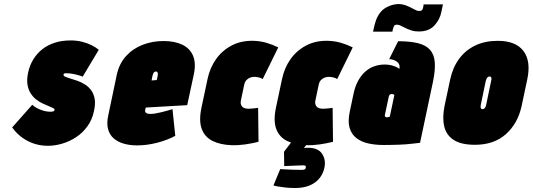

<svg xmlns="http://www.w3.org/2000/svg" viewBox="-20 -717 2674 964"><path d="M395 -332 476 -467Q462 -479 440 -490Q418 -501 391.5 -507.5Q365 -514 335 -514Q291 -514 255 -502.5Q219 -491 192 -469.5Q165 -448 147 -418.5Q129 -389 121 -352Q114 -318 118 -292.5Q122 -267 133.5 -249Q145 -231 160.5 -218.5Q176 -206 193 -198Q210 -190 224 -184.5Q238 -179 246.5 -174.5Q255 -170 254 -165Q253 -162 251 -160Q249 -158 246 -157.5Q243 -157 239.5 -156.5Q236 -156 231 -156Q216 -156 198.5 -161Q181 -166 166 -174Q151 -182 142 -191L41 -77Q73 -33 119.5 -9Q166 15 221 15Q256 15 293 4Q330 -7 362.5 -28.5Q395 -50 419 -83Q443 -116 452 -160Q460 -197 455 -222.5Q450 -248 436.5 -265.5Q423 -283 405 -294Q387 -305 368 -311.5Q349 -318 332.5 -323Q316 -328 307 -332Q298 -336 299 -343Q299 -345 300 -346Q301 -347 303 -348Q305 -349 308 -349Q311 -349 315 -349Q330 -349 346 -346Q362 -343 375.5 -339Q389 -335 395 -332Z M709 -166 712 -177 920 -189 953 -343Q965 -399 949.5 -436.5Q934 -474 895.5 -492.5Q857 -511 801 -511Q745 -511 696 -492Q647 -473 612.5 -435Q578 -397 566 -340L523 -135Q515 -97 522.5 -69Q530 -41 550 -23Q570 -5 600.5 4Q631 13 668 13Q717 13 768 0Q819 -13 860 -35L846 -169Q824 -162 790 -153.5Q756 -145 736 -145Q727 -145 721.5 -146.5Q716 -148 713 -150.5Q710 -153 709 -157Q708 -161 709 -166ZM771 -333 767 -315 741 -313 745 -334Q747 -342 749 -347Q751 -352 754.5 -355Q758 -358 763 -358Q768 -358 770 -355Q772 -352 772.5 -346.5Q773 -341 771 -333Z M1299 -320 1377 -479Q1349 -493 1318 -502Q1287 -511 1254 -512Q1192 -514 1144 -489Q1096 -464 1065 -420.5Q1034 -377 1022 -320L991 -174Q978 -110 993 -69.5Q1008 -29 1047 -9.5Q1086 10 1143 12Q1177 13 1211.5 8Q1246 3 1278 -5L1276 -176Q1276 -176 1272 -175Q1268 -174 1260.5 -173.5Q1253 -173 1245 -172Q1237 -171 1229 -171Q1218 -171 1209.5 -173.5Q1201 -176 1196 -181.5Q1191 -187 1189 -195.5Q1187 -204 1190 -215L1206 -291Q1209 -306 1217.5 -315Q1226 -324 1237.5 -328Q1249 -332 1262 -331Q1273 -330 1282.5 -327.5Q1292 -325 1299 -320Z M1530 -5H1444L1406 45L1407 117Q1417 116 1438 115.5Q1459 115 1478 114Q1497 113 1501 113Q1510 113 1513.5 115.5Q1517 118 1515 125Q1515 129 1512.5 131.5Q1510 134 1506 135Q1502 136 1495 136Q1470 136 1445.5 135Q1421 134 1404.5 133Q1388 132 1387 132L1353 214Q1358 216 1374 219Q1390 222 1413 224.5Q1436 227 1461 227Q1523 227 1561 199.5Q1599 172 1609 124Q1617 85 1597 55Q1577 25 1528 25Q1525 25 1518.5 25Q1512 25 1506 26ZM1673 -320 1751 -479Q1723 -493 1692 -502Q1661 -511 1628 -512Q1566 -514 1518 -489Q1470 -464 1439 -420.5Q1408 -377 1396 -320L1365 -174Q1352 -110 1367 -69.5Q1382 -29 1421 -9.5Q1460 10 1517 12Q1551 13 1585.5 8Q1620 3 1652 -5L1650 -176Q1650 -176 1646 -175Q1642 -174 1634.5 -173.5Q1627 -173 1619 -172Q1611 -171 1603 -171Q1592 -171 1583.5 -173.5Q1575 -176 1570 -181.5Q1565 -187 1563 -195.5Q1561 -204 1564 -215L1580 -291Q1583 -306 1591.5 -315Q1600 -324 1611.5 -328Q1623 -332 1636 -331Q1647 -330 1656.5 -327.5Q1666 -325 1673 -320Z M2107 -695 2105 -682Q2104 -675 2100.5 -668.5Q2097 -662 2086 -662Q2077 -662 2071.5 -664.5Q2066 -667 2060 -670Q2050 -675 2044.5 -678Q2039 -681 2030 -685Q2001 -698 1977.5 -696.5Q1954 -695 1935 -687Q1907 -676 1891.5 -657Q1876 -638 1868.5 -617Q1861 -596 1857 -576L1853 -558H1950L1953 -572Q1955 -580 1958.5 -586.5Q1962 -593 1973 -593Q1978 -593 1984.5 -591Q1991 -589 1998 -585Q2002 -583 2012.5 -578Q2023 -573 2027 -571Q2037 -567 2049.5 -563Q2062 -559 2083 -559Q2134 -559 2161.5 -589.5Q2189 -620 2196 -657L2204 -695ZM1985 -371Q1981 -375 1971 -380Q1961 -385 1946 -389Q1931 -393 1912 -393Q1885 -393 1860 -384.5Q1835 -376 1814.5 -358Q1794 -340 1778.5 -312Q1763 -284 1755 -246L1736 -156Q1726 -108 1735 -76Q1744 -44 1768.5 -24.5Q1793 -5 1828.5 3Q1864 11 1907 11Q1927 11 1946 10.5Q1965 10 1983.5 9.5Q2002 9 2019.5 7.5Q2037 6 2054.5 4Q2072 2 2089 0L2154 -307Q2166 -365 2163 -404Q2160 -443 2139.5 -466.5Q2119 -490 2079 -500Q2039 -510 1979 -510L1934 -420Q1943 -420 1953 -417Q1963 -414 1971.5 -408.5Q1980 -403 1984 -393.5Q1988 -384 1985 -371ZM1960 -240 1937 -131Q1937 -131 1936 -130.5Q1935 -130 1933.5 -130Q1932 -130 1930.5 -129.5Q1929 -129 1927 -128.5Q1925 -128 1923 -128Q1920 -128 1918 -128.5Q1916 -129 1914.5 -130.5Q1913 -132 1912.5 -134Q1912 -136 1912 -138L1932 -232Q1933 -235 1934 -237.5Q1935 -240 1937 -241.5Q1939 -243 1941 -244Q1943 -245 1946 -245Q1949 -245 1951.5 -244.5Q1954 -244 1956.5 -243Q1959 -242 1960 -240Z M2599 -185 2627 -317Q2647 -409 2608.5 -460.5Q2570 -512 2479 -512Q2415 -512 2366 -488.5Q2317 -465 2285 -421.5Q2253 -378 2240 -317L2212 -185Q2200 -126 2210.5 -82Q2221 -38 2258.5 -14Q2296 10 2365 10Q2460 10 2520 -43.5Q2580 -97 2599 -185ZM2446 -311 2421 -191Q2420 -185 2417.5 -180Q2415 -175 2411.5 -172Q2408 -169 2403 -169Q2398 -169 2395.5 -172Q2393 -175 2393 -180Q2393 -185 2394 -191L2419 -311Q2421 -318 2423.5 -323Q2426 -328 2430 -330.5Q2434 -333 2438 -333Q2443 -333 2445 -330.5Q2447 -328 2447.5 -323Q2448 -318 2446 -311Z"/></svg>

Font: Advent Pro Black
Style: Italic
Weight: 900
Italic angle: -12°
Version: Version 3.000